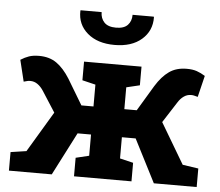

<svg xmlns="http://www.w3.org/2000/svg" viewBox="-53 -822 1009 881"><g transform="rotate(5 451.5 -381.0)"><path d="M19.5 0V-85.4L91.8 -96.2L203.6 -283.2L142.1 -378.9Q130.4 -397 115.2 -407.7Q100.1 -418.5 81.5 -418.5Q73.7 -418.5 68.8 -417.2Q64 -416 51.3 -412.6L27.3 -511.2Q46.4 -523.4 65.4 -530Q84.5 -536.6 111.8 -536.6Q159.7 -536.6 192.6 -513.4Q225.6 -490.2 254.4 -444.3L324.7 -327.1H380.4V-427.7L319.3 -442.4V-528.3H584V-442.4L522.5 -427.7V-327.1H579.6L649.9 -444.3Q678.2 -490.2 711.2 -513.4Q744.1 -536.6 792 -536.6Q819.3 -536.6 838.4 -530Q857.4 -523.4 877 -511.2L853 -412.6Q840.3 -416 835.2 -417.2Q830.1 -418.5 822.3 -418.5Q803.7 -418.5 788.6 -407.7Q773.4 -397 762.2 -378.9L700.7 -283.2L811.5 -96.2L884.3 -85.4V0H687L585.9 -197.8H522.5V-100.1L584 -85.4V0H319.3V-85.4L380.4 -100.1V-197.8H318.4L216.8 0ZM451.7 -616.7Q373 -616.7 326.7 -656.5Q280.3 -696.3 282.2 -758.8L283.2 -761.7H379.9Q379.9 -733.4 397.2 -714.8Q414.6 -696.3 451.7 -696.3Q488.3 -696.3 505.4 -714.4Q522.5 -732.4 522.5 -761.7H620.1L621.1 -758.8Q622.1 -696.3 576.2 -656.5Q530.3 -616.7 451.7 -616.7Z"/></g></svg>

Font: Robotiche
Style: Bold
Weight: 700
Designer: Google
Version: Version 2.001